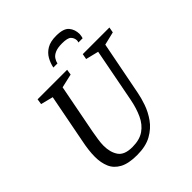

<svg xmlns="http://www.w3.org/2000/svg" viewBox="-216 -933 1085 1085"><g transform="rotate(-45 327.0 -390.5)"><path d="M255 10Q187 10 148.5 -11Q110 -32 94.5 -68.5Q79 -105 79 -152Q79 -178 82.5 -206.5Q86 -235 92 -264L149 -559L75 -578L80 -611H316L311 -578L228 -559L171 -264Q166 -236 162 -209.5Q158 -183 158 -162Q158 -109 181.5 -75Q205 -41 268 -41Q326 -41 362 -66Q398 -91 418.5 -135.5Q439 -180 450 -237L512 -559L435 -578L441 -611H654L648 -578L569 -559L506 -236Q500 -203 485.5 -161Q471 -119 443.5 -80Q416 -41 370.5 -15.5Q325 10 255 10ZM270 -675Q276 -705 291 -731.5Q306 -758 334 -774.5Q362 -791 408 -791Q467 -791 488 -765.5Q509 -740 509 -704Q509 -697 507.5 -689.5Q506 -682 504 -675H470Q472 -679 472.5 -683Q473 -687 473 -691Q472 -710 458.5 -723.5Q445 -737 401 -737Q366 -737 345.5 -728Q325 -719 315.5 -705Q306 -691 303 -675Z"/></g></svg>

Font: Manuale
Style: Italic
Weight: 400
Italic angle: -11°
Designer: Eduardo Tunni / Pablo Cosgaya
Foundry: Eduardo Tunni / Pablo Cosgaya
Version: Version 1.002